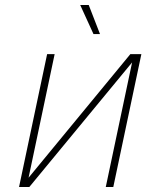

<svg xmlns="http://www.w3.org/2000/svg" viewBox="-20 -746 640 766"><path d="M56 0 168 -530H198L94 -37L500 -530H544L432 0H402L507 -497L97 0ZM353 -610 300 -726H334L379 -610Z"/></svg>

Font: Geist Mono Thin
Style: Italic
Weight: 100
Italic angle: -12°
Monospace: yes
Designer: Basement.studio, Andrés Briganti, Mateo Zaragoza
Foundry: Basement.studio, Vercel, Andrés Briganti, Guido Ferreyra, Mateo Zaragoza
Version: Version 1.500; ttfautohint (v1.8.4.7-5d5b)